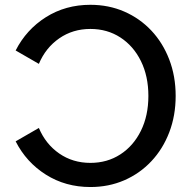

<svg xmlns="http://www.w3.org/2000/svg" viewBox="-20 -753 781 784"><path d="M138.7 -492.2 43.9 -546.9Q87.4 -632.3 167.5 -682.9Q247.6 -733.4 349.1 -733.4Q423.8 -733.4 487.3 -705.8Q550.8 -678.2 597.9 -628.2Q645 -578.1 671.1 -510Q697.3 -441.9 697.3 -361.3Q697.3 -280.8 671.1 -212.6Q645 -144.5 597.9 -94.5Q550.8 -44.4 487.3 -16.8Q423.8 10.7 349.1 10.7Q247.6 10.7 167.5 -39.8Q87.4 -90.3 43.9 -175.8L138.7 -230.5Q166.5 -164.6 221.9 -126.2Q277.3 -87.9 349.1 -87.9Q418 -87.9 471.4 -122.6Q524.9 -157.2 555.4 -219Q585.9 -280.8 585.9 -361.3Q585.9 -441.9 555.4 -503.7Q524.9 -565.4 471.4 -600.1Q418 -634.8 349.1 -634.8Q277.3 -634.8 221.9 -596.4Q166.5 -558.1 138.7 -492.2Z"/></svg>

Font: Giphurs Medium
Style: Regular
Weight: 500
Version: Version 0.920; ttfautohint (v1.8.4.7-5d5b)